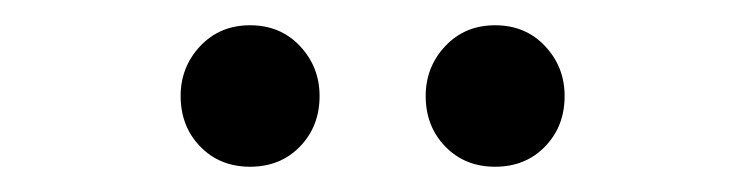

<svg xmlns="http://www.w3.org/2000/svg" viewBox="-20 -720 590 152"><path d="M123 -644Q123 -620 138.5 -604Q154 -588 178 -588Q202 -588 217.5 -604Q233 -620 233 -644Q233 -667 217.5 -683.5Q202 -700 178 -700Q154 -700 138.5 -683.5Q123 -667 123 -644ZM317 -644Q317 -620 332.5 -604Q348 -588 372 -588Q396 -588 411.5 -604Q427 -620 427 -644Q427 -667 411.5 -683.5Q396 -700 372 -700Q348 -700 332.5 -683.5Q317 -667 317 -644Z"/></svg>

Font: Codetta
Style: Regular
Weight: 400
Italic angle: -11°
Designer: Ulrich Proeller
Foundry: PROSA GmbH
Version: Version 2.00;September 29, 2018;FontCreator 11.5.0.2427 64-b